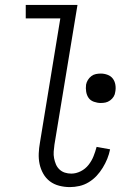

<svg xmlns="http://www.w3.org/2000/svg" viewBox="-20 -755 540 783"><path d="M265 8Q243 8 221.5 2.5Q200 -3 183.5 -15.5Q167 -28 156.5 -46.5Q146 -65 141.5 -86Q137 -107 138 -129.5Q139 -152 143 -174L226 -680H85V-735H296L202 -165Q200 -151 199 -137Q198 -123 200.5 -110Q203 -97 208 -85Q213 -73 222.5 -64Q232 -55 244.5 -51Q257 -47 271 -47Q290 -47 309 -56.5Q328 -66 341 -82.5Q354 -99 361.5 -118Q369 -137 374 -156L429 -146Q425 -126 417.5 -107.5Q410 -89 399 -71Q388 -53 374 -38Q360 -23 342 -12Q324 -1 304 3.5Q284 8 265 8ZM391 -335Q377 -335 363 -340Q349 -345 341.5 -355.5Q334 -366 331.5 -380.5Q329 -395 331 -410Q333 -420 338.5 -429Q344 -438 352.5 -444.5Q361 -451 371 -453Q381 -455 391 -455Q405 -455 418.5 -450Q432 -445 440 -434.5Q448 -424 450.5 -409.5Q453 -395 450 -380Q449 -370 443.5 -361Q438 -352 429 -345.5Q420 -339 410.5 -337Q401 -335 391 -335Z"/></svg>

Font: Iosevka Term Curly Light
Style: Italic
Weight: 300
Italic angle: -9°
Designer: Belleve Invis
Foundry: Belleve Invis
Version: Version 32.3.0